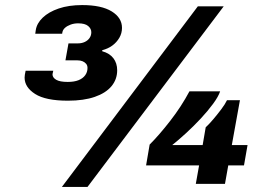

<svg xmlns="http://www.w3.org/2000/svg" viewBox="-20 -725 1090 757"><path d="M224 12 760 -700H862L325 12ZM248 -328Q160 -328 118.5 -354.5Q77 -381 77 -419Q77 -424 78 -430.5Q79 -437 81 -446H190Q189 -440 188 -437Q187 -434 187 -432Q187 -419 201.5 -410.5Q216 -402 247 -402Q273 -402 290 -409Q307 -416 316 -428.5Q325 -441 325 -457Q325 -467 319.5 -473.5Q314 -480 305.5 -483.5Q297 -487 286 -487H238L250 -554H288Q302 -554 314 -559.5Q326 -565 333 -575Q340 -585 340 -598Q340 -612 327.5 -622.5Q315 -633 288 -633Q272 -633 258.5 -628Q245 -623 236.5 -615.5Q228 -608 226 -598L225 -592H119L121 -606Q125 -633 148.5 -655.5Q172 -678 211.5 -691.5Q251 -705 304 -705Q380 -705 420.5 -680Q461 -655 461 -615Q461 -594 450.5 -576Q440 -558 423 -545.5Q406 -533 383 -527V-523Q412 -515 427 -495.5Q442 -476 442 -448Q442 -412 419.5 -385Q397 -358 353.5 -343Q310 -328 248 -328ZM752 0 765 -73H556L570 -155Q608 -193 651.5 -249Q695 -305 727 -365H848Q841 -344 820 -315.5Q799 -287 771 -257Q743 -227 713.5 -200Q684 -173 659 -153H779L791 -223Q805 -236 821.5 -255.5Q838 -275 853 -295Q868 -315 875 -330H926L894 -153H956L942 -73H880L867 0Z"/></svg>

Font: Archivo SemiExpanded Black
Style: Italic
Weight: 900
Width: 6
Italic angle: -10°
Designer: Hector Gatti
Foundry: Omnibus-Type
Version: Version 2.001